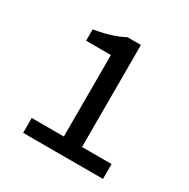

<svg xmlns="http://www.w3.org/2000/svg" viewBox="-146 -772 893 906"><g transform="rotate(30 300.0 -318.5)"><path d="M95 0V-81H270V-525H135V-587Q233 -603 296 -637H369V-81H530V0Z"/></g></svg>

Font: TypoPRO Source Code Pro
Style: Regular
Weight: 500
Monospace: yes
Designer: Paul D. Hunt, Teo Tuominen
Foundry: Adobe Systems Incorporated
Version: Version 2.010;PS 1.0;hotconv 1.0.84;makeotf.lib2.5.63406